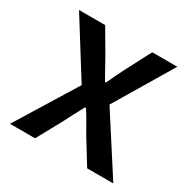

<svg xmlns="http://www.w3.org/2000/svg" viewBox="-130 -673 786 795"><g transform="rotate(30 263.0 -275.5)"><path d="M16 0H136L200 -117C217 -150 234 -183 251 -214H256C276 -183 295 -149 313 -117L385 0H510L333 -275L498 -551H378L320 -440C304 -409 289 -378 275 -347H270C252 -378 235 -409 218 -440L153 -551H28L193 -287Z"/></g></svg>

Font: Noto Sans CJK HK Medium
Style: Regular
Weight: 500
Designer: Ryoko NISHIZUKA 西塚涼子 (kana, bopomofo & ideographs); Paul D. Hunt (Latin, Greek & Cyrillic); Sandoll Communications 산돌커뮤니
Foundry: Adobe
Version: Version 2.004;hotconv 1.0.118;makeotfexe 2.5.65603